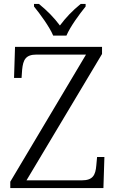

<svg xmlns="http://www.w3.org/2000/svg" viewBox="-20 -951 589 971"><path d="M249 -771H316C335 -816 382 -880 413 -918V-931H388C345 -896 313 -862 283 -822C253 -862 220 -896 177 -931H152V-918C183 -880 230 -816 249 -771ZM32 0H503L508 -157H471L467 -114C463 -66 450 -39 394 -39H114L496 -678V-714H56L51 -557H89L92 -599C97 -648 109 -675 165 -675H415L32 -32Z"/></svg>

Font: Noto Serif Bengali Light
Style: Regular
Weight: 300
Designer: Juan Bruce, Universal Thirst, Indian Type Foundry and the Monotype Design Team.
Foundry: Monotype Imaging Inc.
Version: Version 2.003